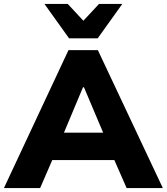

<svg xmlns="http://www.w3.org/2000/svg" viewBox="-42 -961 852 981"><path d="M-22 0 308 -705H458L790 0H605L520 -194L591 -143H177L247 -194L163 0ZM382 -515 265 -236 237 -283H530L505 -236L387 -515ZM311 -765 185 -941H304L384 -855L464 -941H583L457 -765Z"/></svg>

Font: Mulish ExtraLight Black
Style: Regular
Weight: 900
Version: Version 3.603